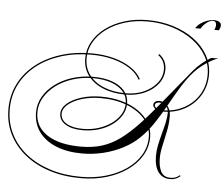

<svg xmlns="http://www.w3.org/2000/svg" viewBox="-148 -1087 1671 1430"><g transform="rotate(5 688.0 -371.5)"><path d="M1071 -289Q1036 -289 1017 -303.5Q998 -318 998 -333Q998 -347 1009.5 -356.5Q1021 -366 1040 -366Q1059 -366 1079 -355Q1099 -344 1113.5 -320Q1128 -296 1128 -258Q1128 -203 1116.5 -146Q1105 -89 1093 -36.5Q1081 16 1081 58Q1081 119 1101 158Q1121 197 1173 197Q1194 197 1210 191Q1226 185 1241 172L1247 178Q1230 193 1211.5 200Q1193 207 1171 207Q1113 207 1082 164Q1051 121 1051 44Q1051 4 1060 -39.5Q1069 -83 1081 -126.5Q1093 -170 1102 -211Q1111 -252 1111 -286Q1111 -314 1091 -334Q1071 -354 1042 -354Q1028 -354 1019 -348Q1010 -342 1010 -331Q1010 -318 1028 -308.5Q1046 -299 1071 -299Q1160 -299 1230.5 -337.5Q1301 -376 1341.5 -442Q1382 -508 1382 -592Q1382 -667 1345 -731.5Q1308 -796 1242 -844.5Q1176 -893 1089 -920.5Q1002 -948 901 -948Q811 -948 733 -924Q655 -900 597 -857.5Q539 -815 506 -758Q473 -701 473 -635Q473 -565 512 -512Q551 -459 622 -430Q693 -401 787 -401Q861 -401 921.5 -428Q982 -455 1018 -500.5Q1054 -546 1054 -602Q1054 -668 1002 -706L1010 -713Q1065 -672 1065 -603Q1065 -544 1028 -496Q991 -448 927.5 -419.5Q864 -391 786 -391Q689 -391 616 -421.5Q543 -452 503 -506.5Q463 -561 463 -634Q463 -702 496.5 -761Q530 -820 589.5 -864Q649 -908 728.5 -933Q808 -958 901 -958Q1005 -958 1094.5 -930Q1184 -902 1251 -852.5Q1318 -803 1355 -736.5Q1392 -670 1392 -592Q1392 -506 1350 -437Q1308 -368 1235.5 -328.5Q1163 -289 1071 -289ZM1269 -611Q1297 -644 1330 -671.5Q1363 -699 1398 -719H1450Q1426 -712 1394.5 -694Q1363 -676 1332.5 -652.5Q1302 -629 1278 -603Q1229 -549 1187.5 -481Q1146 -413 1106 -341Q1066 -269 1022 -202.5Q978 -136 924 -84Q874 -35 806 0.5Q738 36 660 55Q582 74 502 74Q389 74 306 40Q223 6 178 -56Q133 -118 133 -203Q133 -265 164 -319Q195 -373 250.5 -414.5Q306 -456 379 -479Q452 -502 535 -502Q617 -502 677 -480.5Q737 -459 770 -419.5Q803 -380 803 -326Q803 -279 778.5 -238Q754 -197 711 -165.5Q668 -134 611.5 -116.5Q555 -99 490 -99Q409 -99 361.5 -128.5Q314 -158 314 -207Q314 -250 354 -284.5Q394 -319 460.5 -339.5Q527 -360 606 -360Q690 -360 761.5 -340Q833 -320 885.5 -283.5Q938 -247 967 -197.5Q996 -148 996 -90Q996 -17 959 46.5Q922 110 855 157.5Q788 205 699.5 231.5Q611 258 507 258Q379 258 272.5 224Q166 190 88.5 127.5Q11 65 -31.5 -20Q-74 -105 -74 -208Q-74 -310 -31.5 -395.5Q11 -481 89 -543.5Q167 -606 273.5 -640.5Q380 -675 507 -675Q596 -675 672 -655Q748 -635 803 -598.5Q858 -562 882 -514L872 -511Q849 -557 796 -591.5Q743 -626 669 -645.5Q595 -665 507 -665Q382 -665 277.5 -631.5Q173 -598 96.5 -537Q20 -476 -22 -392.5Q-64 -309 -64 -208Q-64 -108 -22 -24Q20 60 96 120.5Q172 181 276.5 214.5Q381 248 507 248Q608 248 695 222.5Q782 197 847.5 151Q913 105 949.5 43.5Q986 -18 986 -90Q986 -165 936.5 -223.5Q887 -282 801 -315.5Q715 -349 605 -349Q528 -349 464 -329.5Q400 -310 362 -278Q324 -246 324 -208Q324 -162 369 -135.5Q414 -109 490 -109Q552 -109 606.5 -126Q661 -143 703 -173Q745 -203 769 -242.5Q793 -282 793 -326Q793 -376 761 -413.5Q729 -451 671 -471.5Q613 -492 535 -492Q455 -492 384 -469.5Q313 -447 259 -407Q205 -367 174 -314.5Q143 -262 143 -203Q143 -96 234 -36Q325 24 487 24Q575 24 645 2Q715 -20 779.5 -67Q844 -114 914 -188.5Q984 -263 1069.5 -368Q1155 -473 1269 -611ZM1299 -929H1259Q1273 -951 1295.5 -967Q1318 -983 1344 -992Q1370 -1001 1392 -1001Q1420 -1001 1434 -991.5Q1448 -982 1448 -966Q1448 -957 1445 -947.5Q1442 -938 1437 -929H1403Q1407 -938 1409.5 -947.5Q1412 -957 1412 -966Q1412 -995 1387 -995Q1365 -995 1339.5 -975.5Q1314 -956 1299 -929Z"/></g></svg>

Font: Ballet 24pt
Style: Regular
Weight: 400
Designer: Maximiliano R. Sproviero
Foundry: Omnibus-Type
Version: Version 1.100